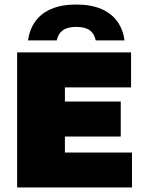

<svg xmlns="http://www.w3.org/2000/svg" viewBox="-20 -826 638 846"><path d="M55.5 0V-595H557.5V-441H266V-154H561.5V0ZM180.5 -224.5V-378.5H512V-224.5ZM103.5 -648Q110 -695.5 135 -731Q160 -766.5 205.2 -786.2Q250.5 -806 316 -806Q382 -806 427 -786.2Q472 -766.5 497.2 -731Q522.5 -695.5 528.5 -648H402Q396 -677.5 375.5 -692.5Q355 -707.5 316 -707.5Q277.5 -707.5 256.8 -692.5Q236 -677.5 230 -648Z"/></svg>

Font: Encode Sans SC Condensed Thin Black
Style: Regular
Weight: 900
Version: Version 3.002